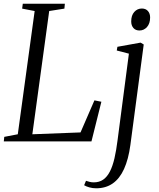

<svg xmlns="http://www.w3.org/2000/svg" viewBox="-28 -763 856 1036"><path d="M-7.5 0 -5 -24.5 68 -38.5 159 -703.5 91.5 -716.5 95 -743H322L319.5 -716.5L237.5 -703.5L146.5 -38.5L406.5 -48.5L481.5 -221.5L519 -214L465.5 0ZM675.5 19.5Q665 97 641.2 149Q617.5 201 580 227Q542.5 253 491 253Q471.5 253 454 248Q436.5 243 426 236.5L436 212.5Q443.5 215.5 455 218.2Q466.5 221 477.5 221Q508 221 529.2 206Q550.5 191 565.2 162Q580 133 589.8 90.5Q599.5 48 606.5 -7.5L667.5 -473.5L602 -490.5L605.5 -510.5L730.5 -533L747.5 -523ZM724.5 -598.5Q703.5 -598.5 691.8 -612Q680 -625.5 680 -647.5Q680 -680 696.5 -698.5Q713 -717 737.5 -717Q758.5 -717 770.2 -703.5Q782 -690 782 -669Q782 -636 765.2 -617.2Q748.5 -598.5 724.5 -598.5Z"/></svg>

Font: Merriweather 96pt Light
Style: Italic
Weight: 300
Italic angle: -7.8°
Version: Version 2.101